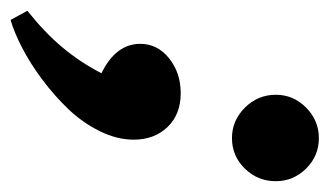

<svg xmlns="http://www.w3.org/2000/svg" viewBox="-209 -314 613 357"><g transform="rotate(90 97.5 -135.5)"><path d="M175.8 -260.3Q143.1 -260.3 119.1 -284.4Q95.2 -308.6 95.2 -341.8Q95.2 -374.5 119.1 -398.2Q143.1 -421.9 175.8 -421.9Q209 -421.9 232.4 -398.2Q255.9 -374.5 255.9 -341.8Q255.9 -308.1 232.4 -284.2Q209 -260.3 175.8 -260.3ZM-43.9 151.4 -61 120.1Q-21.5 88.9 6.3 55.9Q34.2 22.9 55.2 -17.6Q0.5 -44.4 0.5 -89.8Q0.5 -121.6 27.3 -143.3Q54.2 -165 92.3 -165Q131.8 -165 155.3 -140.4Q178.7 -115.7 178.7 -77.6Q178.7 -46.4 162.8 -14.4Q147 17.6 122.1 43.7Q97.2 69.8 67.1 92.3Q37.1 114.7 8.3 129.6Q-20.5 144.5 -43.9 151.4Z"/></g></svg>

Font: Elstob 10pt
Style: Bold Italic
Weight: 700
Italic angle: -20°
Designer: Peter S. Baker
Version: Version 1.015